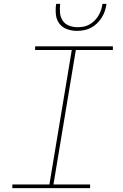

<svg xmlns="http://www.w3.org/2000/svg" viewBox="-20 -975 640 995"><path d="M44 0V-19H236L352 -716H162V-735H565V-716H373L257 -19H447V0ZM379 -815Q352 -815 327 -824Q302 -833 287 -853.5Q272 -874 269.5 -901Q267 -928 271 -955H292Q289 -932 291 -909Q293 -886 305 -868Q317 -850 338 -842Q359 -834 382 -834Q398 -834 413.5 -837Q429 -840 443.5 -848Q458 -856 470 -868Q482 -880 490.5 -894.5Q499 -909 504 -924Q509 -939 511 -955H532Q529 -936 523.5 -918.5Q518 -901 507.5 -884.5Q497 -868 483 -854Q469 -840 451.5 -831Q434 -822 415.5 -818.5Q397 -815 379 -815Z"/></svg>

Font: Iosevka Curly Slab ThEx
Style: Italic
Weight: 100
Width: 7
Italic angle: -9°
Monospace: yes
Designer: Belleve Invis
Foundry: Belleve Invis
Version: Version 11.1.0; ttfautohint (v1.8.3)